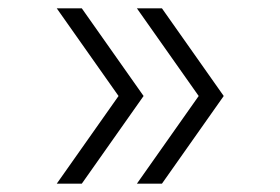

<svg xmlns="http://www.w3.org/2000/svg" viewBox="-20 -480 672 460"><path d="M308 -40 456 -250 308 -460H368L516 -250L368 -40ZM116 -40 264 -250 116 -460H176L324 -250L176 -40Z"/></svg>

Font: Atkinson Hyperlegible Mono ExtraLight
Style: Regular
Weight: 200
Monospace: yes
Designer: Elliott Scott, Megan Eiswerth, Linus Boman, Theodore Petrosky, Letters from Sweden
Foundry: Applied Design Works, Letters from Sweden
Version: Version 2.001